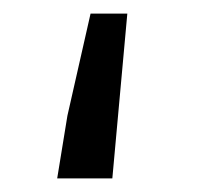

<svg xmlns="http://www.w3.org/2000/svg" viewBox="-20 -262 289 282"><path d="M64 0 79 -92 113 -242H167L145 0Z"/></svg>

Font: Source Sans Pro
Style: Regular
Weight: 400
Designer: Paul D. Hunt
Foundry: Adobe Systems Incorporated
Version: Version 2.021;PS 2.000;hotconv 1.0.86;makeotf.lib2.5.63406